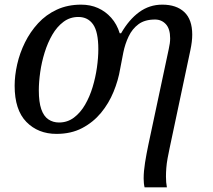

<svg xmlns="http://www.w3.org/2000/svg" viewBox="-20 -566 915 826"><path d="M602 240Q600 232 599 222Q598 212 598 202Q598 171 604 133.5Q610 96 618 58L706 -355Q709 -368 710.5 -379.5Q712 -391 712 -401Q712 -442 693.5 -462Q675 -482 647 -482Q603 -482 576 -462Q549 -442 533.5 -409.5Q518 -377 510.5 -340Q503 -303 497 -270Q489 -221 468.5 -171Q448 -121 414.5 -80.5Q381 -40 333.5 -15Q286 10 223 10Q144 10 93.5 -41.5Q43 -93 43 -197Q43 -241 54 -289.5Q65 -338 87.5 -383.5Q110 -429 144 -466Q178 -503 224.5 -524.5Q271 -546 329 -546Q369 -546 401.5 -531.5Q434 -517 458.5 -489.5Q483 -462 495 -423H501Q535 -482 579 -514Q623 -546 678 -546Q739 -546 773 -514Q807 -482 807 -417Q807 -402 805 -385.5Q803 -369 799 -350L710 70Q705 93 701 115Q697 137 695.5 156.5Q694 176 694 194Q694 207 695 218.5Q696 230 698 240ZM234 -39Q270 -39 298 -60Q326 -81 346 -115.5Q366 -150 378.5 -191.5Q391 -233 397 -275.5Q403 -318 403 -354Q403 -429 380.5 -461Q358 -493 317 -493Q281 -493 253 -472Q225 -451 205 -416.5Q185 -382 172 -340Q159 -298 153 -255.5Q147 -213 147 -177Q147 -127 157.5 -96.5Q168 -66 188 -52.5Q208 -39 234 -39Z"/></svg>

Font: Noto Serif
Style: Italic
Weight: 400
Italic angle: -12°
Designer: Monotype Design Team
Foundry: Monotype Imaging Inc.
Version: Version 2.013